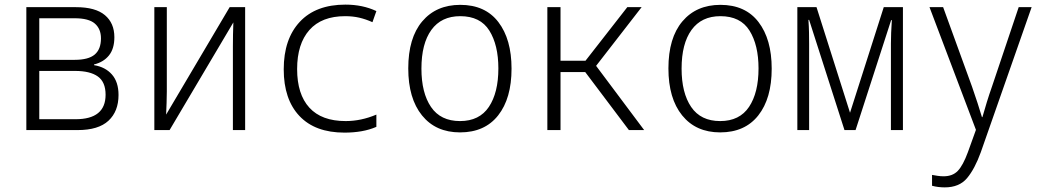

<svg xmlns="http://www.w3.org/2000/svg" viewBox="-20 -563 4544 831"><path d="M94 0V-532H309Q393 -532 434 -497.5Q475 -463 475 -402Q475 -352 451.5 -323Q428 -294 387 -284V-281Q436 -273 464.5 -240.5Q493 -208 493 -152Q493 -81 449.5 -40.5Q406 0 316 0ZM150 -304H303Q363 -304 390 -327Q417 -350 417 -397Q417 -438 390.5 -461Q364 -484 303 -484H150ZM150 -47H307Q437 -47 437 -153Q437 -208 403.5 -232Q370 -256 305 -256H150Z M648 0V-532H702V-167Q702 -142 701 -117.5Q700 -93 699 -67L974 -532H1041V0H988V-363Q988 -413 990 -466L714 0Z M1471 11Q1344 11 1276 -61Q1208 -133 1208 -263Q1208 -394 1277.5 -468.5Q1347 -543 1475 -543Q1550 -543 1609 -515L1592 -467Q1563 -480 1535 -486.5Q1507 -493 1474 -493Q1372 -493 1319 -433Q1266 -373 1266 -264Q1266 -155 1319 -97Q1372 -39 1476 -39Q1543 -39 1609 -67V-14Q1579 -1 1544.5 5Q1510 11 1471 11Z M1971 10Q1866 10 1806.5 -63.5Q1747 -137 1747 -267Q1747 -399 1807.5 -470.5Q1868 -542 1972 -542Q2080 -542 2137 -467.5Q2194 -393 2194 -266Q2194 -137 2136 -63.5Q2078 10 1971 10ZM1971 -39Q2055 -39 2096 -100.5Q2137 -162 2137 -267Q2137 -368 2098 -430.5Q2059 -493 1972 -493Q1890 -493 1847 -433.5Q1804 -374 1804 -266Q1804 -161 1845.5 -100Q1887 -39 1971 -39Z M2349 0V-532H2406V-300H2514L2695 -532H2757L2560 -278L2768 0H2702L2513 -251H2406V0Z M3097 10Q2992 10 2932.5 -63.5Q2873 -137 2873 -267Q2873 -399 2933.5 -470.5Q2994 -542 3098 -542Q3206 -542 3263 -467.5Q3320 -393 3320 -266Q3320 -137 3262 -63.5Q3204 10 3097 10ZM3097 -39Q3181 -39 3222 -100.5Q3263 -162 3263 -267Q3263 -368 3224 -430.5Q3185 -493 3098 -493Q3016 -493 2973 -433.5Q2930 -374 2930 -266Q2930 -161 2971.5 -100Q3013 -39 3097 -39Z M3431 0V-532H3514L3659 -75L3805 -532H3888V0H3836V-374Q3836 -396 3837 -421Q3838 -446 3840 -476H3837L3683 0H3635L3482 -477H3479Q3481 -448 3481.5 -422.5Q3482 -397 3482 -373V0Z M4069 248Q4040 248 4014 241V194Q4025 196 4038 198Q4051 200 4064 200Q4103 200 4125.5 176.5Q4148 153 4169 96L4204 -1L4003 -532H4062L4187 -188Q4201 -148 4211 -117Q4221 -86 4230 -56H4232Q4241 -88 4251 -120.5Q4261 -153 4274 -190L4389 -532H4445L4225 96Q4199 168 4165.5 208Q4132 248 4069 248Z"/></svg>

Font: Noto Sans Mono SemiCondensed Light
Style: Regular
Weight: 300
Width: 4
Designer: Monotype Design Team
Foundry: Monotype Imaging Inc.
Version: Version 2.014; ttfautohint (v1.8.4.7-5d5b)